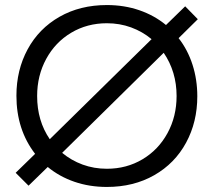

<svg xmlns="http://www.w3.org/2000/svg" viewBox="-20 -730 848 760"><path d="M763 -654 687 -579Q723 -533 742 -474Q761 -415 761 -349Q761 -247 716.5 -165Q672 -83 590.5 -36.5Q509 10 403 10Q334 10 274.5 -10.5Q215 -31 169 -69L93 5L42 -46L119 -121Q45 -217 45 -351Q45 -453 89.5 -535Q134 -617 215.5 -663.5Q297 -710 403 -710Q472 -710 531.5 -689.5Q591 -669 637 -631L713 -705ZM177 -179 580 -575Q544 -605 499 -621.5Q454 -638 403 -638Q325 -638 262 -600.5Q199 -563 163 -497Q127 -431 127 -350Q127 -252 177 -179ZM628 -521 226 -125Q262 -95 307 -78.5Q352 -62 403 -62Q481 -62 544 -99.5Q607 -137 643 -203Q679 -269 679 -350Q679 -446 628 -521Z"/></svg>

Font: Tilda Sans
Style: Regular
Weight: 400
Designer: ParaType Ltd
Foundry: ParaType Ltd
Version: Version 1.002W